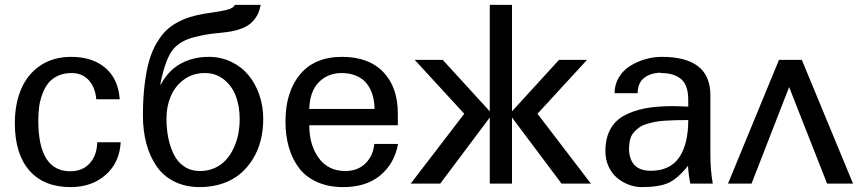

<svg xmlns="http://www.w3.org/2000/svg" viewBox="-20 -742 3478 776"><path d="M463.9 -340.8H369.1Q365.2 -388.2 339.1 -417.5Q313 -446.8 269 -446.8Q237.3 -446.8 212.9 -435.1Q188.5 -423.3 174.1 -404.5Q159.7 -385.7 150.4 -359.6Q141.1 -333.5 137.9 -308.3Q134.8 -283.2 134.8 -254.9Q134.8 -49.8 264.2 -49.8Q313 -49.8 342.3 -81.5Q371.6 -113.3 373 -167H467.8Q463.4 -85.4 407.5 -35.6Q351.6 14.2 265.1 14.2Q157.2 14.2 98.6 -53Q40 -120.1 40 -244.1Q40 -322.3 65.7 -382.3Q91.3 -442.4 143.3 -477.3Q195.3 -512.2 268.1 -512.2Q353 -512.2 405.5 -467.8Q458 -423.3 463.9 -340.8Z M557.6 -275.9V-274.9Q557.6 -343.8 564.5 -399.9Q571.3 -456.1 582.8 -496.1Q594.2 -536.1 612.5 -567.1Q630.9 -598.1 650.1 -617.4Q669.4 -636.7 696.3 -651.1Q723.1 -665.5 747.1 -672.9Q771 -680.2 802.7 -686Q813.5 -688 833 -690.7Q852.5 -693.4 866 -695.8Q879.4 -698.2 894.3 -701.7Q909.2 -705.1 917.7 -710.2Q926.3 -715.3 928.7 -722.2H1033.7Q1029.8 -701.7 1022.2 -685.5Q1014.6 -669.4 1000 -654.1Q985.4 -638.7 960.2 -628.2Q935.1 -617.7 899.9 -612.8Q894.5 -611.8 861.3 -608.4Q828.1 -605 810.5 -601.8Q793 -598.6 764.9 -591.6Q736.8 -584.5 716.3 -572.8Q695.8 -561 681.6 -544.9Q648.4 -506.8 627.9 -400.9L629.9 -399.9Q659.2 -456.1 709.2 -484.1Q759.3 -512.2 823.7 -512.2Q872.6 -512.2 914.1 -492.4Q955.6 -472.7 983.9 -438.7Q1012.2 -404.8 1028.1 -358.9Q1043.9 -313 1043.9 -261.2Q1043.9 -215.8 1033.7 -175Q1023.4 -134.3 1002.2 -99.6Q981 -64.9 950.9 -39.6Q920.9 -14.2 878.9 0Q836.9 14.2 787.6 14.2Q729.5 14.2 684.8 -8.1Q640.1 -30.3 612.8 -70.1Q585.4 -109.9 571.5 -161.9Q557.6 -213.9 557.6 -275.9ZM652.8 -263.2Q652.8 -221.2 660.2 -184.6Q667.5 -147.9 682.9 -117.2Q698.2 -86.4 725.1 -68.6Q752 -50.8 787.6 -50.8Q820.3 -50.8 847.2 -62.7Q874 -74.7 892.6 -95Q911.1 -115.2 924.1 -142.6Q937 -169.9 942.9 -199.7Q948.7 -229.5 948.7 -261.2Q948.7 -309.6 934.3 -350.6Q919.9 -391.6 887 -419.2Q854 -446.8 807.6 -446.8Q759.3 -446.8 723.4 -420.4Q687.5 -394 670.2 -353Q652.8 -312 652.8 -263.2Z M1493.7 -301.8Q1493.7 -321.3 1490.2 -340.1Q1486.8 -358.9 1477.8 -378.7Q1468.8 -398.4 1454.3 -413.1Q1439.9 -427.7 1415.8 -437.3Q1391.6 -446.8 1360.8 -446.8Q1304.7 -446.8 1268.3 -409.4Q1231.9 -372.1 1230 -301.8ZM1230 -235.8Q1230 -155.8 1268.3 -103.3Q1306.6 -50.8 1376 -50.8Q1425.8 -50.8 1457 -81.5Q1488.3 -112.3 1492.7 -160.2H1588.9Q1573.7 -79.6 1516.4 -32.7Q1459 14.2 1367.7 14.2Q1307.6 14.2 1262 -6.1Q1216.3 -26.4 1188.7 -62.7Q1161.1 -99.1 1147.5 -146.5Q1133.8 -193.8 1133.8 -251Q1133.8 -370.1 1192.6 -441.2Q1251.5 -512.2 1362.8 -512.2Q1470.2 -512.2 1529.1 -450.9Q1587.9 -389.6 1587.9 -283.2V-235.8Z M1959.5 -722.2H2049.3V-292L2239.3 -500H2352.5L2152.3 -282.2L2368.2 0H2249.5L2049.3 -267.1V0H1959.5V-267.1L1759.3 0H1640.1L1856.4 -282.2L1656.2 -500H1769.5L1959.5 -292Z M2522.9 -146H2522Q2522 -51.8 2609.9 -51.8Q2687.5 -51.8 2724.6 -105.2Q2761.7 -158.7 2761.7 -256.8Q2733.4 -256.8 2714.4 -256.3Q2695.3 -255.9 2670.7 -254.4Q2646 -252.9 2629.6 -249.8Q2613.3 -246.6 2594.7 -241.2Q2576.2 -235.8 2564.5 -227.5Q2552.7 -219.2 2542.5 -208Q2532.2 -196.8 2527.6 -181.2Q2522.9 -165.5 2522.9 -146ZM2650.9 -446.8 2649.9 -448.2Q2609.4 -447.3 2583.5 -427.2Q2557.6 -407.2 2557.1 -365.2H2463.9Q2463.9 -400.4 2481.2 -429.2Q2498.5 -458 2526.9 -475.6Q2555.2 -493.2 2588.1 -502.7Q2621.1 -512.2 2654.8 -512.2Q2851.1 -512.2 2851.1 -357.9V-118.2Q2851.1 -54.2 2860.8 0H2770Q2762.2 -39.1 2760.7 -71.8Q2718.8 -19.5 2681.2 -2.7Q2643.6 14.2 2573.7 14.2Q2546.9 14.2 2521 4.4Q2495.1 -5.4 2473.9 -23.2Q2452.6 -41 2439.7 -69.1Q2426.8 -97.2 2426.8 -130.9Q2426.8 -182.1 2446 -218.3Q2465.3 -254.4 2502.4 -274.7Q2539.6 -294.9 2586.9 -304Q2634.3 -313 2697.8 -313Q2717.8 -313 2761.7 -311V-338.9Q2761.7 -371.1 2752.9 -393.1Q2744.1 -415 2727.8 -426.3Q2711.4 -437.5 2693.1 -442.1Q2674.8 -446.8 2650.9 -446.8Z M2922.4 0 3128.4 -500H3220.7L3427.7 0H3322.8L3169.4 -390.1L3017.6 0Z"/></svg>

Font: Perun
Style: Regular
Weight: 400
Version: Version 1.0000